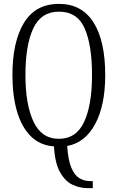

<svg xmlns="http://www.w3.org/2000/svg" viewBox="-20 -745 607 989"><path d="M430 224Q391 224 353.5 206.5Q316 189 289.5 142.5Q263 96 258 9Q186 4 138.5 -43.5Q91 -91 67.5 -171.5Q44 -252 44 -359Q44 -530 103.5 -627.5Q163 -725 284 -725Q401 -725 461.5 -630Q522 -535 522 -358Q522 -203 470.5 -106.5Q419 -10 326 7Q331 80 347.5 119Q364 158 389 173Q414 188 445 188H458V224ZM283 -30Q373 -30 413.5 -117.5Q454 -205 454 -358Q454 -513 416 -599Q378 -685 284 -685Q192 -685 151.5 -599Q111 -513 111 -358Q111 -207 152.5 -118.5Q194 -30 283 -30Z"/></svg>

Font: Noto Serif Tamil ExtraCondensed Light
Style: Regular
Weight: 300
Width: 2
Designer: Indian Type Foundry, Tom Grace, and the Monotype Design Team
Foundry: Monotype Imaging Inc.
Version: Version 2.004; ttfautohint (v1.8.4.7-5d5b)